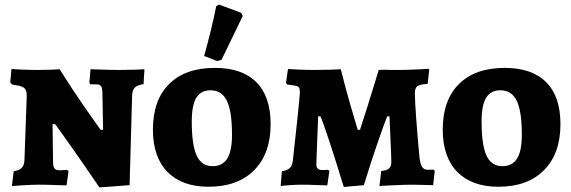

<svg xmlns="http://www.w3.org/2000/svg" viewBox="-20 -808 2496 840"><path d="M428 -405Q427 -425 421.5 -432Q416 -439 401 -439H375L371 -446L376 -505Q390 -505 427.5 -503.5Q465 -502 502 -502Q538 -502 569.5 -503Q601 -504 612 -505L608 -440Q581 -436 570 -425Q559 -414 558 -391L547 2L415 12Q349 -85 293 -164.5Q237 -244 221 -265H210L212 -101Q212 -79 218.5 -71Q225 -63 243 -63Q251 -63 260.5 -64Q270 -65 273 -65L280 -59L271 3Q257 3 220.5 1.5Q184 0 150 0Q118 0 80.5 2.5Q43 5 32 6L40 -59Q64 -62 75 -73.5Q86 -85 87 -108L97 -389Q97 -415 85 -424Q73 -433 33 -438L25 -448L30 -506Q40 -505 75 -503.5Q110 -502 144 -502Q176 -502 204 -503Q232 -504 241 -505Q294 -420 349 -341Q404 -262 420 -240H431Z M649 -241Q649 -370 720 -440.5Q791 -511 920 -511Q1039 -511 1101.5 -448.5Q1164 -386 1164 -265Q1164 -136 1092 -63.5Q1020 9 893 9Q776 9 712.5 -56Q649 -121 649 -241ZM995 -218Q995 -322 972.5 -367.5Q950 -413 901 -413Q859 -413 839 -380.5Q819 -348 819 -277Q819 -173 840.5 -127Q862 -81 910 -81Q953 -81 974 -114Q995 -147 995 -218ZM873 -563Q906 -680 926 -781L938 -788L1035 -752L1042 -738L949 -546L930 -541Z M1382 -299H1372Q1371 -269 1368 -199.5Q1365 -130 1364 -90Q1364 -76 1370.5 -70Q1377 -64 1391 -64L1415 -65L1421 -60L1412 3Q1398 3 1363.5 1.5Q1329 0 1300 0Q1278 0 1248 2Q1218 4 1208 6L1213 -59Q1237 -62 1248.5 -73.5Q1260 -85 1262 -112Q1267 -157 1279.5 -273.5Q1292 -390 1292 -403Q1292 -418 1288.5 -424Q1285 -430 1274.5 -432.5Q1264 -435 1237 -438L1231 -445L1240 -506Q1253 -505 1288 -503.5Q1323 -502 1355 -502Q1391 -502 1425 -503Q1459 -504 1471 -505Q1491 -424 1514.5 -343.5Q1538 -263 1545 -240H1555Q1563 -263 1588 -343Q1613 -423 1637 -502Q1656 -503 1670.5 -502.5Q1685 -502 1695 -502H1724Q1757 -502 1773 -503Q1801 -504 1823.5 -505Q1846 -506 1853 -507L1858 -504L1851 -441Q1817 -439 1806 -431Q1795 -423 1795 -400Q1795 -368 1801.5 -281Q1808 -194 1814 -133Q1817 -94 1825.5 -79.5Q1834 -65 1853 -65L1877 -66L1882 -60L1875 2L1786 0Q1756 0 1701 2.5Q1646 5 1640 6L1648 -60Q1672 -62 1682 -71Q1692 -80 1692 -98Q1692 -119 1688.5 -195.5Q1685 -272 1684 -299H1674Q1666 -281 1634.5 -190.5Q1603 -100 1572 2L1484 10Q1450 -102 1420 -192.5Q1390 -283 1382 -299Z M1917 -241Q1917 -370 1988 -440.5Q2059 -511 2188 -511Q2307 -511 2369.5 -448.5Q2432 -386 2432 -265Q2432 -136 2360 -63.5Q2288 9 2161 9Q2044 9 1980.5 -56Q1917 -121 1917 -241ZM2263 -218Q2263 -322 2240.5 -367.5Q2218 -413 2169 -413Q2127 -413 2107 -380.5Q2087 -348 2087 -277Q2087 -173 2108.5 -127Q2130 -81 2178 -81Q2221 -81 2242 -114Q2263 -147 2263 -218Z"/></svg>

Font: Alegreya SC ExtraBold
Style: Regular
Weight: 800
Designer: Juan Pablo del Peral
Foundry: Huerta Tipografica
Version: Version 2.007; ttfautohint (v1.6)